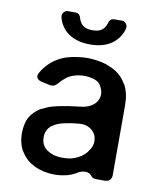

<svg xmlns="http://www.w3.org/2000/svg" viewBox="-85 -820 740 899"><g transform="rotate(10 284.5 -370.5)"><path d="M384.8 -752.9H421.9Q433.6 -752.9 441.4 -743.2Q449.2 -733.4 447.3 -721.7Q438.5 -682.6 407.2 -654.3Q365.2 -617.2 293.9 -617.2Q221.7 -617.2 178.7 -654.3Q148.4 -682.6 139.6 -721.7Q137.7 -733.4 145.5 -743.2Q153.3 -752.9 165 -752.9H201.2Q210 -752.9 216.8 -747.6Q223.6 -742.2 225.6 -733.4Q229.5 -718.8 239.3 -705.1Q255.9 -684.6 293.9 -684.6Q330.1 -684.6 346.7 -705.1Q356.4 -717.8 360.4 -733.4Q362.3 -742.2 369.1 -747.6Q376 -752.9 384.8 -752.9ZM431.6 -516.6Q416 -526.4 398.4 -533.2Q380.9 -541 362.3 -544.9Q343.8 -548.8 326.2 -550.8Q309.6 -552.7 293 -552.7Q268.6 -552.7 245.1 -548.8Q221.7 -545.9 199.2 -539.1Q175.8 -532.2 156.2 -520.5Q136.7 -509.8 120.1 -494.1Q108.4 -483.4 98.6 -470.7Q88.9 -459 81.1 -444.3Q73.2 -429.7 79.1 -419.9Q84 -410.2 100.6 -406.2Q109.4 -404.3 118.2 -402.3Q127 -400.4 135.7 -398.4Q154.3 -393.6 165 -400.4Q175.8 -407.2 185.5 -419.9Q190.4 -425.8 197.3 -431.6Q203.1 -437.5 210.9 -443.4Q226.6 -455.1 247.1 -460.9Q268.6 -467.8 294.9 -467.8Q313.5 -467.8 328.1 -463.9Q343.8 -460.9 355.5 -454.1Q372.1 -445.3 381.8 -416Q391.6 -387.7 375 -361.3Q366.2 -346.7 346.7 -335.9Q328.1 -325.2 296.9 -322.3Q288.1 -320.3 279.3 -320.3Q270.5 -319.3 260.7 -317.4Q260.7 -317.4 260.7 -317.4Q241.2 -315.4 222.7 -311.5Q203.1 -308.6 184.6 -303.7Q166 -299.8 149.4 -293Q132.8 -286.1 117.2 -278.3Q102.5 -269.5 90.8 -257.8Q78.1 -246.1 69.3 -230.5Q60.5 -215.8 56.6 -196.3Q51.8 -177.7 51.8 -154.3Q51.8 -127.9 57.6 -105.5Q63.5 -82 76.2 -64.5Q87.9 -45.9 104.5 -31.2Q121.1 -17.6 141.6 -7.8Q163.1 2 186.5 6.8Q210 11.7 235.4 11.7Q258.8 11.7 277.3 7.8Q296.9 4.9 313.5 -2Q321.3 -4.9 328.1 -8.8Q335 -11.7 341.8 -16.6Q358.4 -26.4 377 -26.4Q395.5 -26.4 406.2 -12.7Q409.2 -7.8 416 -3.9Q421.9 -1 434.6 -1Q447.3 -1 471.7 -1Q487.3 -1 496.1 -9.8Q504.9 -17.6 504.9 -34.2Q504.9 -143.6 504.9 -363.3Q504.9 -393.6 500 -417Q494.1 -441.4 484.4 -460Q484.4 -460 484.4 -459Q473.6 -477.5 460.9 -492.2Q447.3 -506.8 431.6 -516.6ZM334 -89.8Q318.4 -81.1 299.8 -76.2Q280.3 -72.3 258.8 -72.3Q237.3 -72.3 217.8 -77.1Q199.2 -83 184.6 -92.8Q169.9 -102.5 163.1 -117.2Q155.3 -131.8 155.3 -152.3Q155.3 -166 159.2 -177.7Q163.1 -189.5 170.9 -198.2Q177.7 -207 188.5 -212.9Q198.2 -219.7 210.9 -224.6Q223.6 -229.5 237.3 -232.4Q252 -235.4 267.6 -238.3Q274.4 -239.3 282.2 -240.2Q290 -241.2 299.8 -242.2Q321.3 -245.1 338.9 -241.2Q356.4 -236.3 368.2 -226.6Q390.6 -209 392.6 -178.7Q394.5 -149.4 372.1 -122.1Q372.1 -121.1 372.1 -121.1Q364.3 -111.3 354.5 -103.5Q345.7 -95.7 334 -89.8Z"/></g></svg>

Font: DeepSea
Style: Medium
Weight: 500
Designer: Stem
Version: Version 3.019;git-0a5106e0b